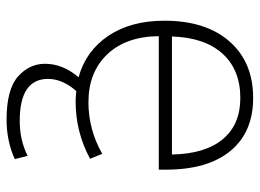

<svg xmlns="http://www.w3.org/2000/svg" viewBox="-123 -447 790 584"><g transform="rotate(90 272.0 -155.0)"><path d="M91 -283H450Q448 -384 403.5 -437.5Q359 -491 278 -491Q192 -491 143 -436.5Q94 -382 91 -283ZM257 8Q220 50 220 94Q220 180 348 180Q406 180 454 156L464 195Q409 220 344 220Q252 220 213 185.5Q174 151 174 103Q174 49 215 1Q135 -21 89 -89.5Q43 -158 43 -260Q43 -386 106 -458Q169 -530 278 -530Q382 -530 439 -461Q496 -392 496 -265V-243H90Q91 -143 145.5 -86Q200 -29 291 -29Q374 -29 448 -71L463 -34Q382 10 288 10Q277 10 257 8Z"/></g></svg>

Font: M PLUS 1p Light
Style: Regular
Weight: 300
Version: Version 1.061